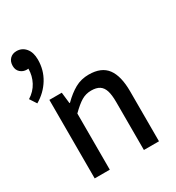

<svg xmlns="http://www.w3.org/2000/svg" viewBox="-204 -919 946 1033"><g transform="rotate(-30 268.5 -402.0)"><path d="M156.2 -487.8 164.1 -418.9H167.5Q206.1 -457.5 244.4 -478.8Q282.7 -500 329.6 -500Q408.2 -500 443.4 -452.6Q478.5 -405.3 478.5 -310.1V0H384.8V-297.4Q384.8 -342.3 376.5 -368.4Q368.2 -394.5 349.4 -406.7Q330.6 -418.9 298.3 -418.9Q265.1 -418.9 237.8 -402.6Q210.4 -386.2 172.9 -349.1V0H79.1V-487.8ZM65.4 -689.9Q62.5 -689 56.2 -689Q32.7 -689 16.1 -703.9Q-0.5 -718.8 -0.5 -744.1Q-0.5 -771.5 15.4 -787.6Q31.2 -803.7 56.6 -803.7Q90.8 -803.7 112.5 -777.8Q134.3 -752 134.3 -706.5Q134.3 -642.1 102.1 -589.4Q69.8 -536.6 13.7 -503.9L-13.7 -545.9Q24.9 -569.8 45.2 -607.9Q65.4 -646 65.4 -689.9Z"/></g></svg>

Font: Varta SemiBold
Style: Regular
Weight: 600
Designer: Joana Correia, Viktoriya Grabowska, Eben Sorkin
Foundry: Sorkin Type
Version: Version 1.003; ttfautohint (v1.3) -l 8 -r 24 -G 200 -x 12 -H